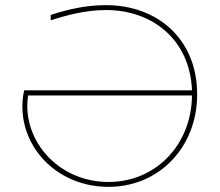

<svg xmlns="http://www.w3.org/2000/svg" viewBox="-20 -723 853 746"><path d="M402 3C598 3 746 -151 746 -356C746 -575 588 -703 392 -703C312 -703 241 -686 177 -665V-644C239 -664 313 -684 392 -684C571 -684 718 -570 726 -372H74C69 -351 67 -330 67 -309C67 -142 207 3 402 3ZM89 -352H726C724 -160 585 -16 402 -16C218 -16 86 -157 86 -312C86 -325 87 -339 89 -352Z"/></svg>

Font: Chess Sans Thin
Style: Regular
Weight: 100
Designer: Wolf Bōese
Foundry: Wolf Bōese
Version: Version 7.223;Glyphs 3.3 (3306)